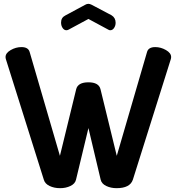

<svg xmlns="http://www.w3.org/2000/svg" viewBox="-20 -977 923 1003"><path d="M442 -878 338 -822Q332 -819 327 -819Q315 -819 307 -831Q299 -843 299 -859Q299 -885 321 -896L425 -952Q433 -957 442 -957Q449 -957 459 -952L563 -897Q584 -884 584 -858Q584 -843 576 -831Q568 -819 556 -819Q550 -819 546 -822ZM872 -667 674 -38Q659 6 589 6Q559 6 535 -5.5Q511 -17 506 -38L442 -308L377 -38Q372 -17 348 -5.5Q324 6 294 6Q263 6 239 -5.5Q215 -17 209 -38L11 -667Q9 -673 9 -679Q9 -700 36 -715.5Q63 -731 92 -731Q128 -731 135 -705L293 -163L378 -511Q387 -547 442 -547Q496 -547 505 -511L590 -163L748 -705Q755 -731 791 -731Q820 -731 847 -715.5Q874 -700 874 -679Q874 -673 872 -667Z"/></svg>

Font: Dosis
Style: Bold
Weight: 700
Designer: Edgar Tolentino, Pablo Impallari, Igino Marini
Foundry: Edgar Tolentino, Pablo Impallari, Igino Marini
Version: Version 1.007